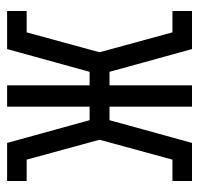

<svg xmlns="http://www.w3.org/2000/svg" viewBox="-30 -530 560 540"><g transform="rotate(-90 250.0 -260.0)"><path d="M11 0V-55H71L127 -260L71 -465H11V-520H118L182 -288H220V-520H280V-288H318L382 -520H489V-465H429L373 -260L429 -55H489V0H382L318 -232H280V0H220V-232H182L118 0Z"/></g></svg>

Font: Iosevka Curly Slab Light
Style: Regular
Weight: 300
Monospace: yes
Designer: Belleve Invis
Foundry: Belleve Invis
Version: Version 22.1.2; ttfautohint (v1.8.4)